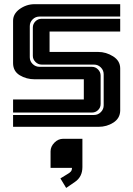

<svg xmlns="http://www.w3.org/2000/svg" viewBox="-20 -611 642 925"><path d="M303.7 228.5Q315.4 222.2 321.3 215.3Q326.7 209 326.7 197.8H223.6V118.2Q223.6 94.7 242.7 75.7Q260.7 57.6 284.7 57.6H377V193.8Q377 241.2 340.8 265.6L298.8 294.4L271 248.5ZM169.9 -531.2Q150.9 -531.2 137.2 -517.6Q123.5 -503.9 123.5 -484.9V-335Q123.5 -315.9 137.5 -302.5Q151.4 -289.1 170.4 -289.1H422.9Q439.9 -289.1 452.4 -276.4Q464.8 -263.7 464.8 -246.6V-110.4Q464.8 -92.8 452.6 -80.8Q440.4 -68.8 422.9 -68.8H43V-131.8H383.8V-229H147.9Q106.9 -229 75 -248.5Q43 -268.1 43 -307.1V-511.2Q43 -543.5 73.2 -566.4Q106.9 -590.8 146 -590.8H559.1V-531.2ZM138.2 -341.8V-478Q138.2 -495.6 150.6 -508.1Q163.1 -520.5 180.2 -520.5H559.1V-459H218.8V-360.8H452.6Q491.2 -360.8 525.1 -339.4Q559.1 -317.9 559.1 -281.2V-77.6Q558.1 -41 526.4 -20.5Q494.6 0 454.6 0H43V-57.1H433.1Q452.1 -57.1 465.8 -70.8Q479.5 -84.5 479.5 -103.5V-252.9Q479.5 -272.5 465.8 -286.1Q452.1 -299.8 433.1 -299.8H181.2Q163.6 -299.8 150.9 -312.5Q138.2 -325.2 138.2 -341.8Z"/></svg>

Font: Ebtekar Inline 2
Style: Inline-2
Weight: 500
Designer: Arman Khorramak
Foundry: Arman Khorramak
Version: Version 2.000